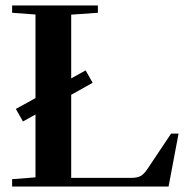

<svg xmlns="http://www.w3.org/2000/svg" viewBox="-20 -683 698 703"><path d="M24.4 0V-26.9L109.9 -33.7V-263.7L64 -238.3L38.1 -284.2L109.9 -323.7V-629.9L24.4 -636.2V-663.1H338.4V-636.2L240.7 -629.4V-396L293.5 -425.3L319.3 -379.9L240.7 -335.9V-31.7H459.5Q482.4 -31.7 494.9 -38.6Q507.3 -45.4 520 -64.5L606.4 -193.8H633.8L597.2 0Z"/></svg>

Font: Elstob 14pt SemiBold
Style: Regular
Weight: 600
Designer: Peter S. Baker
Version: Version 1.015